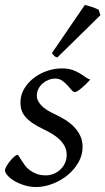

<svg xmlns="http://www.w3.org/2000/svg" viewBox="-22 -732 424 772"><path d="M340.8 -412.1Q331.1 -400.9 321.5 -391.8Q312 -382.8 303.7 -376Q295.4 -369.1 288.8 -365.5Q282.2 -361.8 278.8 -361.8Q272.5 -361.8 265.4 -370.4Q258.3 -378.9 249.3 -388.9Q240.2 -398.9 228.3 -407.5Q216.3 -416 200.2 -416Q186.5 -416 173.3 -410.9Q160.2 -405.8 149.7 -396.7Q139.2 -387.7 132.6 -374.8Q126 -361.8 126 -346.2Q126 -329.1 142.3 -310.1Q158.7 -291 198.2 -272.9Q218.3 -263.7 238.3 -251.5Q258.3 -239.3 274.2 -223.4Q290 -207.5 300 -187.3Q310.1 -167 310.1 -141.1Q310.1 -107.4 292.7 -77.9Q275.4 -48.3 248.3 -26.6Q221.2 -4.9 188 7.6Q154.8 20 123 20Q100.1 20 77.6 13.4Q55.2 6.8 37.6 -3.4Q20 -13.7 9 -25.6Q-2 -37.6 -2 -47.9Q-2 -53.2 3.9 -63.5Q9.8 -73.7 17.8 -83.7Q25.9 -93.8 34.2 -101.3Q42.5 -108.9 47.9 -108.9Q51.3 -108.9 54.9 -102.8Q58.6 -96.7 64.2 -87.6Q69.8 -78.6 77.6 -67.9Q85.4 -57.1 97.2 -48.1Q108.9 -39.1 124.8 -33Q140.6 -26.9 162.1 -26.9Q179.2 -26.9 194.6 -33.4Q210 -40 221.4 -51Q232.9 -62 239.5 -76.9Q246.1 -91.8 246.1 -108.9Q246.1 -127.9 238.3 -143.3Q230.5 -158.7 217.5 -171.1Q204.6 -183.6 187.5 -193.8Q170.4 -204.1 151.9 -212.9Q126 -225.1 108.4 -237.3Q90.8 -249.5 80.1 -262.2Q69.3 -274.9 64.7 -289.1Q60.1 -303.2 60.1 -318.8Q60.1 -349.6 75.2 -375Q90.3 -400.4 114.3 -418.7Q138.2 -437 167.7 -447Q197.3 -457 226.1 -457Q251 -457 268.1 -451.2Q285.2 -445.3 298.1 -437.5Q311 -429.7 320.8 -422.4Q330.6 -415 340.8 -412.1ZM381.8 -670.9 208.5 -501Q200.7 -502.9 197 -506.3Q193.4 -509.8 186.5 -518.1L319.3 -712.4Q324.2 -710.9 331.8 -708.7Q339.4 -706.5 347.7 -703.9Q356 -701.2 363.3 -698.2Q370.6 -695.3 374.5 -692.9Z"/></svg>

Font: Gentium Plus
Style: Italic
Weight: 400
Italic angle: -8°
Designer: J. Victor Gaultney, Annie Olsen, Iska Routamaa
Foundry: SIL International
Version: Version 1.510